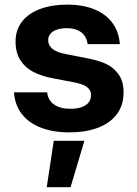

<svg xmlns="http://www.w3.org/2000/svg" viewBox="-20 -558 588 823"><path d="M40 -162.1H182.1Q186 -128 212.1 -109.9Q238.2 -91.7 282.4 -91.7Q310.4 -91.7 330.1 -98.8Q349.9 -105.9 360 -118.9Q370.1 -132 370.1 -150.5Q370.1 -168.6 358.5 -179.7Q347 -190.9 330.8 -196.4Q314.6 -202 293.2 -206L208.4 -222Q159.2 -231.2 123.9 -249.1Q88.7 -267.1 67.7 -299.3Q46.7 -331.4 46.7 -380.3Q46.7 -429.5 74.2 -465.2Q101.8 -500.9 151.9 -519.5Q202.1 -538.2 268.5 -538.2Q335.9 -538.2 385.4 -517.6Q434.8 -497.1 462.4 -459Q490 -420.9 493.7 -368.8H355.5Q352.9 -390.6 341.7 -406Q330.4 -421.3 311.3 -429.2Q292.2 -437.2 265.8 -437.2Q243 -437.2 224.9 -431.3Q206.8 -425.5 196.7 -413.9Q186.5 -402.3 186.5 -385.8Q186.5 -364 204.1 -349.1Q221.7 -334.2 258.5 -327L359.2 -307.1Q404.2 -298.3 435.6 -283.6Q467 -268.9 488.3 -239.2Q509.7 -209.5 509.7 -161.7Q509.7 -106.7 480.5 -68.2Q451.4 -29.6 399.2 -10.1Q347 9.4 277.7 9.4Q207.1 9.4 155 -10.9Q102.8 -31.2 73.2 -69.6Q43.7 -108.1 40 -162.1ZM341.7 45.6 282.5 244.4H180.3L210.4 45.6Z"/></svg>

Font: Wand UI Pro
Style: Regular
Weight: 400
Designer: Andreas Faust
Version: Version 1.003;FEAKit 1.0